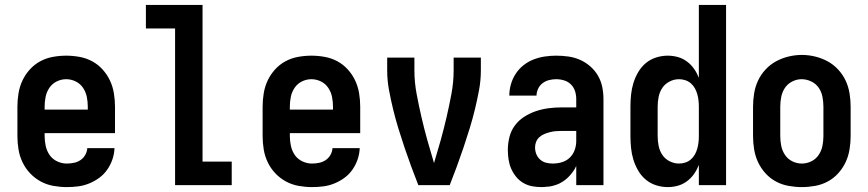

<svg xmlns="http://www.w3.org/2000/svg" viewBox="-20 -755 3540 783"><path d="M252 8Q225 8 197.5 3Q170 -2 146 -15Q122 -28 103 -48Q84 -68 72 -93Q60 -118 55.5 -145.5Q51 -173 51 -200V-320Q51 -347 55.5 -374.5Q60 -402 71.5 -426.5Q83 -451 101.5 -471.5Q120 -492 144 -505Q168 -518 195.5 -523Q223 -528 250 -528Q277 -528 304.5 -523Q332 -518 356 -505Q380 -492 398.5 -471.5Q417 -451 428.5 -426.5Q440 -402 444.5 -374.5Q449 -347 449 -320V-212H162V-200Q162 -180 166.5 -159.5Q171 -139 182.5 -122.5Q194 -106 213 -97Q232 -88 252 -88Q267 -88 281.5 -91Q296 -94 308 -102Q320 -110 327.5 -123Q335 -136 336 -151H447Q446 -127 438.5 -105Q431 -83 417.5 -63.5Q404 -44 385 -30Q366 -16 344 -7Q322 2 299 5Q276 8 252 8ZM162 -308H338V-320Q338 -340 334 -360Q330 -380 318.5 -397Q307 -414 288.5 -423Q270 -432 250 -432Q230 -432 211.5 -423Q193 -414 181.5 -397Q170 -380 166 -360Q162 -340 162 -320Z M694 0V-639H575V-735H806V-96H925V0Z M1252 8Q1225 8 1197.5 3Q1170 -2 1146 -15Q1122 -28 1103 -48Q1084 -68 1072 -93Q1060 -118 1055.5 -145.5Q1051 -173 1051 -200V-320Q1051 -347 1055.5 -374.5Q1060 -402 1071.5 -426.5Q1083 -451 1101.5 -471.5Q1120 -492 1144 -505Q1168 -518 1195.5 -523Q1223 -528 1250 -528Q1277 -528 1304.5 -523Q1332 -518 1356 -505Q1380 -492 1398.5 -471.5Q1417 -451 1428.5 -426.5Q1440 -402 1444.5 -374.5Q1449 -347 1449 -320V-212H1162V-200Q1162 -180 1166.5 -159.5Q1171 -139 1182.5 -122.5Q1194 -106 1213 -97Q1232 -88 1252 -88Q1267 -88 1281.5 -91Q1296 -94 1308 -102Q1320 -110 1327.5 -123Q1335 -136 1336 -151H1447Q1446 -127 1438.5 -105Q1431 -83 1417.5 -63.5Q1404 -44 1385 -30Q1366 -16 1344 -7Q1322 2 1299 5Q1276 8 1252 8ZM1162 -308H1338V-320Q1338 -340 1334 -360Q1330 -380 1318.5 -397Q1307 -414 1288.5 -423Q1270 -432 1250 -432Q1230 -432 1211.5 -423Q1193 -414 1181.5 -397Q1170 -380 1166 -360Q1162 -340 1162 -320Z M1686 0Q1671 -38 1657 -76Q1643 -114 1630 -152.5Q1617 -191 1605 -230Q1593 -269 1583.5 -308Q1574 -347 1566.5 -387Q1559 -427 1559 -468V-520H1670V-468Q1670 -420 1679 -372Q1688 -324 1699 -276.5Q1710 -229 1723 -182.5Q1736 -136 1750 -90Q1764 -136 1777 -182.5Q1790 -229 1801 -276.5Q1812 -324 1821 -372Q1830 -420 1830 -468V-520H1941V-468Q1941 -427 1933.5 -387Q1926 -347 1916.5 -308Q1907 -269 1895 -230Q1883 -191 1870 -152.5Q1857 -114 1843 -76Q1829 -38 1814 0Z M2189 8Q2169 8 2150 4.5Q2131 1 2114 -9Q2097 -19 2084.5 -34.5Q2072 -50 2064.5 -67.5Q2057 -85 2054 -104.5Q2051 -124 2051 -143Q2051 -170 2057.5 -196Q2064 -222 2079.5 -243Q2095 -264 2117.5 -278.5Q2140 -293 2165 -301.5Q2190 -310 2216.5 -313.5Q2243 -317 2269 -317H2330V-351Q2330 -368 2325 -383.5Q2320 -399 2308.5 -410.5Q2297 -422 2281 -427Q2265 -432 2248 -432Q2234 -432 2219.5 -428.5Q2205 -425 2193 -416Q2181 -407 2174.5 -393Q2168 -379 2168 -365H2057Q2057 -388 2063.5 -411Q2070 -434 2083 -454Q2096 -474 2115 -489Q2134 -504 2156 -512.5Q2178 -521 2201.5 -524.5Q2225 -528 2248 -528Q2273 -528 2298 -524.5Q2323 -521 2345.5 -511Q2368 -501 2387 -484.5Q2406 -468 2418.5 -446.5Q2431 -425 2436 -400.5Q2441 -376 2441 -351V0H2330V-78Q2325 -68 2323.5 -65.5Q2322 -63 2319 -58.5Q2316 -54 2312.5 -49.5Q2309 -45 2305.5 -41Q2302 -37 2298 -33Q2294 -29 2290 -25.5Q2286 -22 2281.5 -19Q2277 -16 2272.5 -13Q2268 -10 2263 -7.5Q2258 -5 2253 -3Q2248 -1 2242.5 0.5Q2237 2 2232 3.5Q2227 5 2221.5 5.5Q2216 6 2210.5 6.5Q2205 7 2199.5 7.5Q2194 8 2189 8ZM2234 -88Q2253 -88 2271.5 -93.5Q2290 -99 2303.5 -112Q2317 -125 2323.5 -143Q2330 -161 2330 -180V-221H2269Q2257 -221 2245.5 -220Q2234 -219 2222.5 -216Q2211 -213 2200 -208.5Q2189 -204 2180 -196Q2171 -188 2166.5 -177Q2162 -166 2162 -154Q2162 -140 2167 -127Q2172 -114 2182.5 -104.5Q2193 -95 2206.5 -91.5Q2220 -88 2234 -88Z M2703 8Q2679 8 2655.5 0.5Q2632 -7 2613.5 -22.5Q2595 -38 2582.5 -59.5Q2570 -81 2563 -104Q2556 -127 2553.5 -151.5Q2551 -176 2551 -200V-320Q2551 -344 2553.5 -368.5Q2556 -393 2563 -416Q2570 -439 2582.5 -460.5Q2595 -482 2613.5 -497.5Q2632 -513 2655.5 -520.5Q2679 -528 2703 -528Q2724 -528 2744 -522.5Q2764 -517 2781 -504.5Q2798 -492 2810 -475Q2822 -458 2830 -438V-735H2941V0H2830V-82Q2822 -62 2810 -45Q2798 -28 2781 -15.5Q2764 -3 2744 2.5Q2724 8 2703 8ZM2749 -88Q2749 -88 2749 -88Q2749 -88 2749 -88Q2762 -88 2774.5 -92Q2787 -96 2797 -104.5Q2807 -113 2813.5 -124.5Q2820 -136 2823.5 -148.5Q2827 -161 2828.5 -174Q2830 -187 2830 -200V-320Q2830 -333 2828.5 -346Q2827 -359 2823.5 -371.5Q2820 -384 2813.5 -395.5Q2807 -407 2797 -415.5Q2787 -424 2774.5 -428Q2762 -432 2749 -432Q2729 -432 2710.5 -422.5Q2692 -413 2681 -396.5Q2670 -380 2666 -360Q2662 -340 2662 -320V-200Q2662 -180 2666 -160Q2670 -140 2681 -123.5Q2692 -107 2710.5 -97.5Q2729 -88 2749 -88Z M3250 8Q3223 8 3195.5 3Q3168 -2 3144 -15Q3120 -28 3101.5 -48.5Q3083 -69 3071.5 -93.5Q3060 -118 3055.5 -145.5Q3051 -173 3051 -200V-320Q3051 -347 3055.5 -374.5Q3060 -402 3071.5 -426.5Q3083 -451 3102 -471.5Q3121 -492 3145 -505Q3169 -518 3196 -524.5Q3223 -531 3250 -531Q3277 -531 3304 -524.5Q3331 -518 3355 -505Q3379 -492 3398 -471.5Q3417 -451 3428.5 -426.5Q3440 -402 3444.5 -374.5Q3449 -347 3449 -320V-200Q3449 -173 3444.5 -145.5Q3440 -118 3428.5 -93.5Q3417 -69 3398.5 -48.5Q3380 -28 3356 -15Q3332 -2 3304.5 3Q3277 8 3250 8ZM3250 -88Q3270 -88 3288.5 -97Q3307 -106 3318.5 -123Q3330 -140 3334 -160Q3338 -180 3338 -200V-320Q3338 -340 3334 -360.5Q3330 -381 3318.5 -397.5Q3307 -414 3288 -423Q3269 -432 3249 -432Q3229 -432 3210.5 -422.5Q3192 -413 3181 -396.5Q3170 -380 3166 -360Q3162 -340 3162 -320V-200Q3162 -180 3166 -160Q3170 -140 3181.5 -123Q3193 -106 3211.5 -97Q3230 -88 3250 -88Z"/></svg>

Font: Iosevka SS08 Regular
Style: Bold
Weight: 700
Monospace: yes
Designer: Belleve Invis
Foundry: Belleve Invis
Version: Version 16.3.4; ttfautohint (v1.8.4)